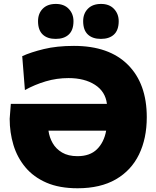

<svg xmlns="http://www.w3.org/2000/svg" viewBox="-20 -968 816 1002"><path d="M385 14.5Q289.5 14.5 222.2 -14.8Q155 -44 112.5 -95Q70 -146 50.2 -211.2Q30.5 -276.5 30.5 -348L36.5 -426H538Q530 -490.5 475.5 -525.5Q421 -560.5 337.5 -560.5Q276 -560.5 218.8 -543.5Q161.5 -526.5 110 -498L96 -675Q141 -695.5 208.8 -712Q276.5 -728.5 366 -728.5Q549 -728.5 647.5 -630Q746 -531.5 746 -356.5Q746 -245.5 705.5 -162Q665 -78.5 584.5 -32Q504 14.5 385 14.5ZM384.5 -153Q449.5 -153 486.2 -189.2Q523 -225.5 534 -286H233Q237.5 -251.5 254.8 -221.2Q272 -191 304 -172Q336 -153 384.5 -153ZM506.5 -765Q463 -765 438.5 -788Q414 -811 414 -857.5Q414 -897.5 438.8 -922.5Q463.5 -947.5 507.5 -947.5Q550.5 -947.5 575 -921.5Q599.5 -895.5 599.5 -857.5Q599.5 -811 575 -788Q550.5 -765 506.5 -765ZM270.5 -765Q227 -765 202.8 -788Q178.5 -811 178.5 -857.5Q178.5 -897.5 203 -922.5Q227.5 -947.5 271.5 -947.5Q314.5 -947.5 339 -921.5Q363.5 -895.5 363.5 -857.5Q363.5 -811 339 -788Q314.5 -765 270.5 -765Z"/></svg>

Font: Commissioner ExtraBold
Style: Regular
Weight: 800
Designer: Kostas Bartsokas
Foundry: Kostas Bartsokas
Version: Version 1.000; ttfautohint (v1.8.3)